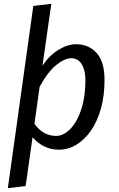

<svg xmlns="http://www.w3.org/2000/svg" viewBox="-20 -770 622 1003"><path d="M154 -739 248 -750 202 -427Q238 -481 286 -510Q334 -539 377 -539Q443 -539 484.5 -493.5Q526 -448 526 -352Q526 -269 507 -202Q488 -135 455 -87.5Q422 -40 379 -14Q336 12 288 12Q207 12 150 -53L114 202L21 213ZM353 -466Q318 -466 274 -430.5Q230 -395 187 -317L160 -123Q184 -90 212 -75Q240 -60 274 -60Q301 -60 328 -79.5Q355 -99 377 -136Q399 -173 412.5 -227Q426 -281 426 -350Q426 -381 420 -403Q414 -425 404 -439Q394 -453 380.5 -459.5Q367 -466 353 -466Z"/></svg>

Font: Yekcdsyqcyvpieeyorgstswgcgt
Style: Regular
Weight: 400
Italic angle: -8°
Designer: Carrois Corporate & Edenspiekermann
Foundry: Carrois Corporate GbR & Edenspiekermann AG
Version: Version 2.001